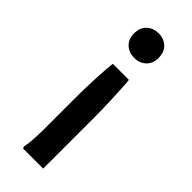

<svg xmlns="http://www.w3.org/2000/svg" viewBox="-241 -582 789 789"><g transform="rotate(45 153.5 -187.5)"><path d="M154 -552Q184 -552 204.5 -533Q225 -514 225 -480Q225 -447 204.5 -428Q184 -409 154 -409Q123 -409 102.5 -428Q82 -447 82 -480Q82 -514 102.5 -533Q123 -552 154 -552ZM202 -330Q203 -327 205 -296.5Q207 -266 209 -218Q211 -170 211 -116V177H94L91 168Q95 150 97 121Q99 92 99 64Q99 36 99 23V-116Q99 -170 101 -218Q103 -266 105.5 -296.5Q108 -327 109 -330Z"/></g></svg>

Font: Kufam Medium
Style: Regular
Weight: 500
Designer: Wael Morcos, Artur Schmal
Foundry: Original Type
Version: Version 1.300; ttfautohint (v1.8.3)